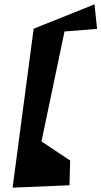

<svg xmlns="http://www.w3.org/2000/svg" viewBox="-20 -834 467 884"><path d="M135 -702 38 30 300 19 303 -95 171 -183 277 -689 427 -701 415 -814Z"/></svg>

Font: Ember
Style: Ita
Weight: 400
Designer: Stig
Foundry: Cannot Into Space Fonts
Version: Version 0.127